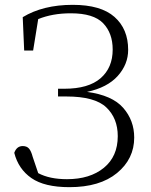

<svg xmlns="http://www.w3.org/2000/svg" viewBox="-20 -759 625 794"><path d="M267 15Q164 15 110 -22.5Q56 -60 39 -127Q49 -155 74 -155Q91 -155 100 -144.5Q109 -134 115 -111L138 -43Q185 -18 257 -18Q352 -18 409.5 -65Q467 -112 467 -196Q467 -270 419.5 -315Q372 -360 255 -360H220V-392H246Q346 -392 396 -435.5Q446 -479 446 -554Q446 -622 406.5 -663Q367 -704 273 -704Q197 -704 138 -680L117 -550H80L74 -688Q158 -739 281 -739Q397 -739 453.5 -689Q510 -639 510 -553Q510 -493 467 -445Q424 -397 340 -379Q444 -365 489.5 -313Q535 -261 535 -190Q535 -102 464 -43.5Q393 15 267 15Z"/></svg>

Font: Minh Nguyen ExtraLight
Style: Regular
Weight: 250
Designer: Ryoko NISHIZUKA 西塚涼子 (kana & ideographs); Frank Grießhammer (Latin, Greek & Cyrillic); Wenlong ZHANG 张文龙 (bopomofo); San
Foundry: Adobe
Version: Version 1.100;July 7, 2023;FontCreator 14.0.0.2814 64-bit